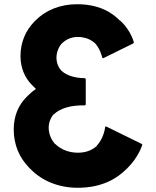

<svg xmlns="http://www.w3.org/2000/svg" viewBox="-20 -867 740 909"><path d="M242 -185H241C206 -224 198 -284 234 -326H235C263 -352 311 -370 382 -368L386 -372V-493L382 -497C330 -497 292 -512 270 -533V-534H269C237 -572 242 -627 274 -663H275C292 -680 318 -692 347 -692C385 -692 412 -679 431 -661L432 -660C455 -633 462 -602 464 -594L468 -591L610 -661L614 -666C611 -676 598 -721 556 -763L548 -770H547C508 -810 446 -847 345 -847C264 -847 196 -818 149 -771L142 -764C101 -722 77 -666 77 -602C77 -545 98 -498 131 -465L150 -446L145 -442C133 -434 122 -424 112 -414L105 -407C68 -370 45 -319 45 -254C45 -181 72 -120 118 -73L125 -66C179 -11 257 22 348 22C462 22 533 -21 579 -67L586 -74C632 -120 650 -170 654 -182L650 -186L481 -269L478 -266C477 -257 470 -212 439 -178V-177C419 -158 390 -144 349 -144C303 -144 267 -161 242 -185ZM555 -758H556Z"/></svg>

Font: Hussar Woodtype
Style: Bd
Weight: 900
Foundry: Cannot Into Space Fonts
Version: Version 1.07